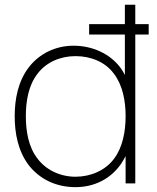

<svg xmlns="http://www.w3.org/2000/svg" viewBox="-20 -770 661 806"><path d="M604.2 -668.8H547.9V-750H504.2V-668.8H354.2V-625H504.2V-455.2C499 -465.6 493.8 -474 487.5 -483.3C442.7 -544.8 367.7 -578.1 288.5 -578.1C213.5 -578.1 144.8 -544.8 101 -487.5C55.2 -428.1 41.7 -352.1 41.7 -282.3C41.7 -211.5 55.2 -136.5 101 -76C149 -15.6 217.7 15.6 296.9 15.6C376 15.6 443.8 -18.8 487.5 -81.2C494.8 -91.7 501 -103.1 507.3 -114.6V0H547.9V-625H604.2ZM458.3 -103.1C421.9 -54.2 360.4 -28.1 296.9 -28.1C234.4 -28.1 174 -55.2 137.5 -104.2C100 -152.1 88.5 -217.7 88.5 -282.3C88.5 -346.9 100 -412.5 137.5 -460.4C174 -509.4 234.4 -534.4 296.9 -534.4C360.4 -534.4 421.9 -510.4 458.3 -460.4C494.8 -412.5 507.3 -346.9 507.3 -282.3C507.3 -217.7 494.8 -151 458.3 -103.1Z"/></svg>

Font: Manrope Thin
Style: Regular
Weight: 100
Width: 4
Designer: Michael Sharanda
Foundry: Michael Sharanda
Version: Version 2.000;PS 002.000;hotconv 1.0.88;makeotf.lib2.5.64775